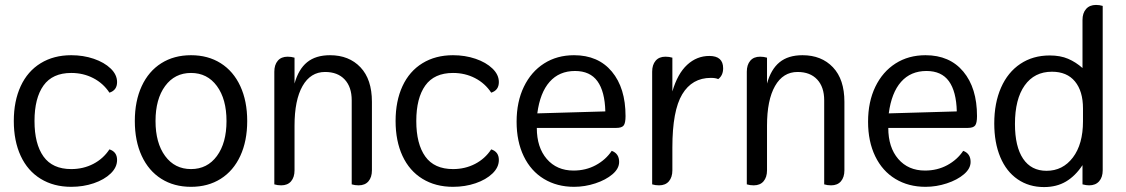

<svg xmlns="http://www.w3.org/2000/svg" viewBox="-20 -746 4568 779"><path d="M36 -255Q36 -336 64 -396.5Q92 -457 145 -489.5Q198 -522 269 -522Q318 -522 360.5 -507.5Q403 -493 429 -468Q455 -443 455 -413Q455 -380 424 -370Q399 -408 358.5 -429Q318 -450 269 -450Q193 -450 156.5 -399Q120 -348 120 -255Q120 -162 156.5 -111Q193 -60 269 -60Q318 -60 358.5 -81Q399 -102 424 -140Q455 -130 455 -97Q455 -67 429 -42Q403 -17 360.5 -2.5Q318 12 269 12Q198 12 145 -20.5Q92 -53 64 -113.5Q36 -174 36 -255Z M527 -255Q527 -336 555 -396.5Q583 -457 634.5 -489.5Q686 -522 755 -522Q824 -522 875.5 -489.5Q927 -457 955 -396.5Q983 -336 983 -255Q983 -174 955 -113.5Q927 -53 875.5 -20.5Q824 12 755 12Q686 12 634.5 -20.5Q583 -53 555 -113.5Q527 -174 527 -255ZM899 -255Q899 -344 860 -397Q821 -450 755 -450Q689 -450 650 -397Q611 -344 611 -255Q611 -166 650 -113Q689 -60 755 -60Q821 -60 860 -113Q899 -166 899 -255Z M1093 2V-455Q1093 -483 1107 -499.5Q1121 -516 1147 -516Q1162 -516 1175 -512V-407Q1191 -465 1226 -493.5Q1261 -522 1319 -522Q1396 -522 1442.5 -473Q1489 -424 1489 -333V-55Q1489 -27 1475 -10.5Q1461 6 1435 6Q1420 6 1407 2V-339Q1407 -393 1378.5 -423.5Q1350 -454 1299 -454Q1240 -454 1207.5 -397Q1175 -340 1175 -236V-55Q1175 -27 1161 -10.5Q1147 6 1121 6Q1106 6 1093 2Z M1585 -255Q1585 -336 1613 -396.5Q1641 -457 1694 -489.5Q1747 -522 1818 -522Q1867 -522 1909.5 -507.5Q1952 -493 1978 -468Q2004 -443 2004 -413Q2004 -380 1973 -370Q1948 -408 1907.5 -429Q1867 -450 1818 -450Q1742 -450 1705.5 -399Q1669 -348 1669 -255Q1669 -162 1705.5 -111Q1742 -60 1818 -60Q1867 -60 1907.5 -81Q1948 -102 1973 -140Q2004 -130 2004 -97Q2004 -67 1978 -42Q1952 -17 1909.5 -2.5Q1867 12 1818 12Q1747 12 1694 -20.5Q1641 -53 1613 -113.5Q1585 -174 1585 -255Z M2076 -252Q2076 -333 2105.5 -394Q2135 -455 2187.5 -488.5Q2240 -522 2309 -522Q2407 -522 2462.5 -455.5Q2518 -389 2518 -275Q2518 -247 2510.5 -237Q2503 -227 2480 -227H2158Q2158 -148 2198.5 -101Q2239 -54 2307 -54Q2357 -54 2397.5 -76Q2438 -98 2462 -134Q2492 -123 2492 -89Q2492 -62 2465 -39Q2438 -16 2395.5 -2Q2353 12 2309 12Q2240 12 2187 -20Q2134 -52 2105 -112Q2076 -172 2076 -252ZM2436 -294Q2434 -375 2404 -416.5Q2374 -458 2313 -458Q2249 -458 2210 -414Q2171 -370 2160 -286Z M2626 2V-455Q2626 -483 2640 -499.5Q2654 -516 2680 -516Q2695 -516 2708 -512V-375Q2729 -447 2768 -483Q2807 -519 2858 -519Q2914 -519 2914 -469Q2914 -440 2894 -425Q2884 -430 2864 -430Q2788 -430 2748 -363.5Q2708 -297 2708 -148V-55Q2708 -27 2694 -10.5Q2680 6 2654 6Q2639 6 2626 2Z M3010 2V-455Q3010 -483 3024 -499.5Q3038 -516 3064 -516Q3079 -516 3092 -512V-407Q3108 -465 3143 -493.5Q3178 -522 3236 -522Q3313 -522 3359.5 -473Q3406 -424 3406 -333V-55Q3406 -27 3392 -10.5Q3378 6 3352 6Q3337 6 3324 2V-339Q3324 -393 3295.5 -423.5Q3267 -454 3216 -454Q3157 -454 3124.5 -397Q3092 -340 3092 -236V-55Q3092 -27 3078 -10.5Q3064 6 3038 6Q3023 6 3010 2Z M3502 -252Q3502 -333 3531.5 -394Q3561 -455 3613.5 -488.5Q3666 -522 3735 -522Q3833 -522 3888.5 -455.5Q3944 -389 3944 -275Q3944 -247 3936.5 -237Q3929 -227 3906 -227H3584Q3584 -148 3624.5 -101Q3665 -54 3733 -54Q3783 -54 3823.5 -76Q3864 -98 3888 -134Q3918 -123 3918 -89Q3918 -62 3891 -39Q3864 -16 3821.5 -2Q3779 12 3735 12Q3666 12 3613 -20Q3560 -52 3531 -112Q3502 -172 3502 -252ZM3862 -294Q3860 -375 3830 -416.5Q3800 -458 3739 -458Q3675 -458 3636 -414Q3597 -370 3586 -286Z M4014 -245Q4014 -328 4041.5 -390.5Q4069 -453 4120 -487Q4171 -521 4239 -521Q4282 -521 4313.5 -507.5Q4345 -494 4372 -470V-665Q4372 -693 4386.5 -709.5Q4401 -726 4427 -726Q4441 -726 4454 -722V-55Q4454 -27 4439.5 -10.5Q4425 6 4399 6Q4387 6 4372 2V-76Q4343 -32 4305 -9.5Q4267 13 4216 13Q4155 13 4109 -18.5Q4063 -50 4038.5 -108.5Q4014 -167 4014 -245ZM4374 -254V-306Q4374 -376 4341.5 -415.5Q4309 -455 4248 -455Q4177 -455 4137.5 -399.5Q4098 -344 4098 -243Q4098 -151 4131 -102Q4164 -53 4226 -53Q4292 -53 4333 -107Q4374 -161 4374 -254Z"/></svg>

Font: Thasadith
Style: Bold
Weight: 700
Designer: Cadson Demak Co.,Ltd.
Foundry: Cadson Demak Co.,Ltd.
Version: Version 1.000; ttfautohint (v1.6)